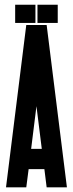

<svg xmlns="http://www.w3.org/2000/svg" viewBox="-20 -808 315 828"><path d="M181.2 -700.2 268.6 0H181.2L171.4 -78.6H103.5L93.3 0H5.9L93.3 -700.2ZM114.3 -166H160.2L137.2 -350.1ZM132.8 -709H45.4V-787.6H132.8ZM229 -709H141.6V-787.6H229Z"/></svg>

Font: Silence
Style: Regular
Weight: 400
Designer: Lilo Joris
Foundry: Lilo Joris
Version: Version 1.035;Fontself Maker 3.5.7